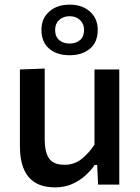

<svg xmlns="http://www.w3.org/2000/svg" viewBox="-20 -797 603 829"><path d="M218 12Q140.5 12 103.2 -33.2Q66 -78.5 66 -165.5V-497L173 -501V-194Q173 -140.5 191.8 -113Q210.5 -85.5 259.5 -85.5Q301 -85.5 332.8 -111Q364.5 -136.5 388 -172.5V-497H495V0H403.5L399.5 -85H389Q373 -61.5 348.5 -39.2Q324 -17 291.5 -2.5Q259 12 218 12ZM280 -558.5Q226 -558.5 192.5 -586.8Q159 -615 159 -668.5Q159 -717.5 192.8 -747.2Q226.5 -777 281 -777Q335 -777 368.5 -746.8Q402 -716.5 402 -668.5Q402 -614.5 368.2 -586.5Q334.5 -558.5 280 -558.5ZM280 -609Q308 -609 325.5 -624Q343 -639 343 -668Q343 -694 325.5 -710.5Q308 -727 281 -727Q253 -727 235.5 -710.8Q218 -694.5 218 -668Q218 -639 235.5 -624Q253 -609 280 -609Z"/></svg>

Font: Commissioner Medium
Style: Regular
Weight: 500
Designer: Kostas Bartsokas
Foundry: Kostas Bartsokas
Version: Version 1.000; ttfautohint (v1.8.3)